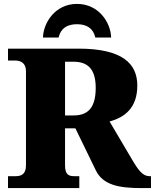

<svg xmlns="http://www.w3.org/2000/svg" viewBox="-20 -963 793 983"><path d="M280 -771C291 -819 325 -839 374 -839C423 -839 457 -819 468 -771H549C547 -846 487 -943 374 -943C262 -943 202 -846 200 -771ZM386 0V-61H362C333 -61 313 -67 313 -116V-306H366L471 -90C508 -15 590 0 706 0H753V-61H746C713 -61 691 -86 655 -148L541 -341C618 -362 683 -410 683 -525C683 -638 606 -714 382 -714H21V-653H59C79 -653 113 -646 113 -597V-116C113 -67 84 -61 59 -61H21V0ZM313 -372V-647H356C430 -647 470 -609 470 -513C470 -419 436 -372 358 -372Z"/></svg>

Font: UArctic Serif Black
Style: Regular
Weight: 900
Designer: Customization by Puisto advertising & original work Monotype Design Team
Foundry: Monotype Imaging Inc.
Version: Version 2.004